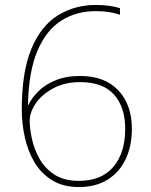

<svg xmlns="http://www.w3.org/2000/svg" viewBox="-20 -746 610 776"><path d="M68 -303Q68 -456 107 -549Q146 -642 214 -684Q282 -726 367 -726Q397 -726 421 -722.5Q445 -719 465 -713V-686Q447 -693 422 -697Q397 -701 367 -701Q288 -701 227.5 -662.5Q167 -624 131.5 -541Q96 -458 93 -322H95Q108 -350 135 -377Q162 -404 204.5 -421.5Q247 -439 304 -439Q403 -439 458 -381Q513 -323 513 -225Q513 -156 488 -103Q463 -50 415 -20Q367 10 299 10Q236 10 191.5 -17Q147 -44 120 -89Q93 -134 80.5 -190Q68 -246 68 -303ZM299 -15Q390 -15 438 -71.5Q486 -128 486 -225Q486 -313 441 -363.5Q396 -414 304 -414Q241 -414 195 -389Q149 -364 124.5 -328Q100 -292 100 -258Q100 -228 108.5 -187Q117 -146 138.5 -106.5Q160 -67 199 -41Q238 -15 299 -15Z"/></svg>

Font: Noto Sans Thin
Style: Regular
Weight: 100
Designer: Monotype Design Team
Foundry: Monotype Imaging Inc.
Version: Version 2.007